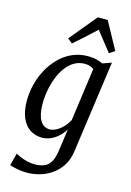

<svg xmlns="http://www.w3.org/2000/svg" viewBox="-154 -894 834 1219"><g transform="rotate(15 263.0 -285.0)"><path d="M408 38Q400 97.5 373 138Q346 178.5 308.5 203.2Q271 228 229.8 238.8Q188.5 249.5 151.5 249.5Q128.5 249.5 106 246.5Q83.5 243.5 65.2 239Q47 234.5 36.5 230L58 149Q68.5 155.5 88 164Q107.5 172.5 132.2 179Q157 185.5 183.5 185.5Q221 185.5 247 174.5Q273 163.5 288.5 137.2Q304 111 310.5 65.5L331.5 -82.5Q312.5 -53 289 -32.2Q265.5 -11.5 239.2 -0.8Q213 10 186 10Q138 10 103.5 -14.2Q69 -38.5 50.8 -83.8Q32.5 -129 32.5 -192.5Q32.5 -247 46.2 -301Q60 -355 86.2 -402.8Q112.5 -450.5 149.5 -487.2Q186.5 -524 233.8 -544.8Q281 -565.5 336 -565.5Q368.5 -565.5 392.8 -559Q417 -552.5 434 -544.5L492 -565ZM388 -495Q379 -502.5 364.2 -508Q349.5 -513.5 329 -513.5Q290 -513.5 259 -495Q228 -476.5 204.5 -444.5Q181 -412.5 165.5 -372Q150 -331.5 142 -287.5Q134 -243.5 134 -200.5Q134 -162.5 140 -135Q146 -107.5 157.2 -89.2Q168.5 -71 184 -62.2Q199.5 -53.5 218 -53.5Q240.5 -53.5 264 -66.5Q287.5 -79.5 307.5 -101.2Q327.5 -123 340 -148ZM215 -617 183.5 -642 331 -820H396L493.5 -641.5L457.5 -618Q433 -649.5 407.8 -681.2Q382.5 -713 357 -745.5Q322.5 -713 287.8 -681.2Q253 -649.5 215 -617Z"/></g></svg>

Font: Merriweather 24pt SemiCondensed
Style: Italic
Weight: 400
Width: 4
Italic angle: -7.8°
Designer: Eben Sorkin
Foundry: Eben Sorkin
Version: Version 2.101